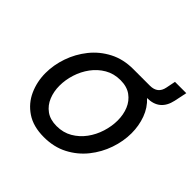

<svg xmlns="http://www.w3.org/2000/svg" viewBox="-169 -790 948 948"><g transform="rotate(45 305.0 -315.5)"><path d="M266 10Q192 10 143.5 -22.5Q95 -55 71.5 -107.5Q48 -160 48 -220Q48 -276 67.5 -332.5Q87 -389 124.5 -436Q162 -483 216.5 -511.5Q271 -540 341 -540H457Q511 -540 521 -591L531 -641H610L596 -574Q577 -487 490 -487Q525 -455 542 -408.5Q559 -362 559 -310Q559 -254 539.5 -197.5Q520 -141 482.5 -94Q445 -47 390.5 -18.5Q336 10 266 10ZM272 -73Q318 -73 354 -94Q390 -115 415 -149Q440 -183 453 -224.5Q466 -266 466 -306Q466 -347 452 -381Q438 -415 409 -436Q380 -457 335 -457Q289 -457 253 -436Q217 -415 192 -381Q167 -347 154 -306Q141 -265 141 -224Q141 -184 155 -149.5Q169 -115 198 -94Q227 -73 272 -73Z"/></g></svg>

Font: Be Vietnam Pro
Style: Italic
Weight: 400
Italic angle: -12°
Designer: Lam Bao, Tony Le, Vietanh Nguyen
Foundry: Yellow Type Foundry
Version: Version 1.002; ttfautohint (v1.8.3)